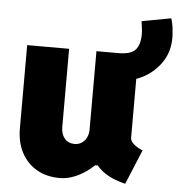

<svg xmlns="http://www.w3.org/2000/svg" viewBox="-51 -737 741 793"><g transform="rotate(5 319.5 -340.5)"><path d="M225.6 7.8Q170.4 7.8 129.6 -15.9Q88.9 -39.6 66.4 -82.3Q43.9 -125 43.9 -182.6V-527.3H217.8V-203.1Q217.8 -173.8 232.9 -155.8Q248 -137.7 274.4 -137.7Q291 -137.7 303.7 -146Q316.4 -154.3 323.7 -168.9Q331.1 -183.6 331.1 -203.1V-527.3H504.9V-182.6Q504.9 -170.4 519.5 -157.5Q534.2 -144.5 556.6 -135.7L497.1 7.8Q437 -6.3 400.6 -35.2Q364.3 -64 363.3 -97.7L393.6 -57.6H329.1L408.2 -106.4Q373 -54.7 323.2 -23.4Q273.4 7.8 225.6 7.8ZM424.8 -417 422.9 -527.3Q473.1 -527.3 492.4 -548.3Q511.7 -569.3 511.7 -615.2Q511.7 -623.5 510 -637.9Q508.3 -652.3 505.9 -667L627 -689.5Q633.8 -669.9 636.2 -646.7Q638.7 -623.5 638.7 -609.4Q638.7 -549.8 607.2 -505.1Q575.7 -460.4 526.6 -436.8Q477.5 -413.1 424.8 -417Z"/></g></svg>

Font: Reddit Mono Black
Style: Regular
Weight: 900
Monospace: yes
Designer: Stephen Hutchings
Foundry: Reddit
Version: Version 1.014